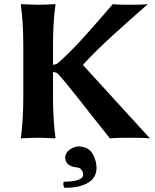

<svg xmlns="http://www.w3.org/2000/svg" viewBox="-20 -668 752 931"><path d="M93 -445V-200C93 -125 89 -54 81 0L82 3C82 3 130 0 165 0C199 0 247 3 247 3L249 0C241 -57 237 -125 237 -200V-319C240 -319 253 -317 259 -312C300 -271 423 -108 513 3C530 0 588 0 605 0C624 0 688 0 707 3L383 -352V-354C451 -433 609 -571 697 -648C681 -645 621 -645 606 -645C593 -645 540 -645 527 -648C438 -546 350 -440 262 -363C254 -356 242 -354 238 -354H237V-445C237 -520 241 -592 249 -645L248 -648C248 -648 200 -645 165 -645C131 -645 83 -648 83 -648L81 -645C89 -588 93 -520 93 -445ZM296 97C298 125 315 140 355 144C371 146 383 159 383 181C383 199 354 213 289 213C285 222 287 238 294 243C370 243 448 220 448 147C448 118 438 88 423 69C409 51 388 44 366 42H360C324 46 299 67 296 93Z"/></svg>

Font: Libertinus Sans
Style: Bold
Weight: 700
Designer: Philipp H. Poll, Khaled Hosny
Foundry: Caleb Maclennan
Version: Version 7.050;RELEASE